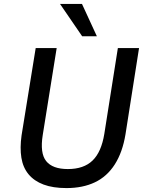

<svg xmlns="http://www.w3.org/2000/svg" viewBox="-20 -950 745 979"><path d="M319 9Q250 9 202 -9Q154 -27 125.5 -61.5Q97 -96 89 -146Q81 -196 90 -260L162 -705H269L198 -262Q183 -169 215.5 -128.5Q248 -88 326 -88Q407 -88 452 -131.5Q497 -175 512 -268L581 -705H689L620 -266Q605 -174 565.5 -112Q526 -50 464 -20.5Q402 9 319 9ZM399 -765 286 -930H398L474 -765Z"/></svg>

Font: Nunito Sans 7pt SemiCondensed SemiBold
Style: Italic
Weight: 600
Width: 4
Italic angle: -9°
Designer: Vernon Adams
Foundry: Vernon Adams
Version: Version 3.101;gftools[0.9.27]